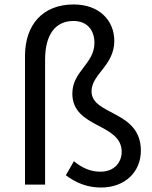

<svg xmlns="http://www.w3.org/2000/svg" viewBox="-20 -827 682 860"><path d="M432 13C542 13 611 -59 611 -152C611 -334 390 -309 390 -418C390 -495 492 -533 492 -644C492 -733 427 -807 310 -807C171 -807 92 -716 92 -576V0H182V-559C182 -675 230 -733 309 -733C370 -733 403 -692 403 -635C403 -541 304 -508 304 -408C304 -251 525 -277 525 -147C525 -100 492 -58 430 -58C387 -58 350 -73 311 -105L275 -42C320 -8 371 13 432 13Z"/></svg>

Font: Squished Noto Sans CJK JP Regular
Style: Regular
Weight: 400
Designer: Ryoko NISHIZUKA (kana & ideographs); Paul D. Hunt (Latin, Greek & Cyrillic); Wenlong ZHANG (bopomofo); Sandoll Communica
Foundry: Adobe Systems Incorporated
Version: Version 1.004;PS 1.004;hotconv 1.0.82;makeotf.lib2.5.63406